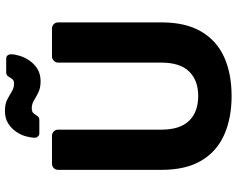

<svg xmlns="http://www.w3.org/2000/svg" viewBox="-108 -818 936 759"><g transform="rotate(-90 359.5 -438.0)"><path d="M360 10Q272 10 206 -19.5Q140 -49 104 -110.5Q68 -172 68 -267V-675Q68 -686 75 -693Q82 -700 93 -700H202Q213 -700 220 -693Q227 -686 227 -675V-268Q227 -194 262 -158Q297 -122 360 -122Q422 -122 457 -158Q492 -194 492 -268V-675Q492 -686 499.5 -693Q507 -700 517 -700H627Q637 -700 644 -693Q651 -686 651 -675V-267Q651 -172 615 -110.5Q579 -49 514 -19.5Q449 10 360 10ZM418 -745Q392 -745 374 -754Q356 -763 342 -771.5Q328 -780 311 -780Q298 -780 292 -773Q286 -766 281 -758Q276 -750 265 -750H212Q205 -750 200 -755.5Q195 -761 195 -767Q195 -783 200.5 -803Q206 -823 219 -842Q232 -861 252 -873.5Q272 -886 301 -886Q328 -886 345.5 -877Q363 -868 377.5 -859Q392 -850 409 -850Q422 -850 427.5 -858Q433 -866 438 -873.5Q443 -881 454 -881H507Q516 -881 520.5 -875.5Q525 -870 525 -863Q525 -848 519 -828Q513 -808 500 -789Q487 -770 467 -757.5Q447 -745 418 -745Z"/></g></svg>

Font: Rubik SemiBold
Style: Regular
Weight: 600
Designer: Hubert and Fischer
Foundry: Hubert and Fischer
Version: Version 2.300;gftools[0.9.30]